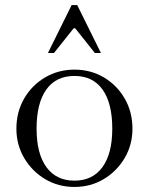

<svg xmlns="http://www.w3.org/2000/svg" viewBox="-20 -730 590 761"><path d="M275 11Q211 11 159 -20Q107 -51 76 -103.5Q45 -156 45 -220Q45 -286 75.5 -339Q106 -392 158.5 -423Q211 -454 275 -454Q340 -454 392 -423Q444 -392 474.5 -339Q505 -286 505 -220Q505 -156 474 -103.5Q443 -51 391 -20Q339 11 275 11ZM275 -14Q347 -14 386 -67.5Q425 -121 425 -220Q425 -321 386.5 -375Q348 -429 275 -429Q202 -429 163.5 -375Q125 -321 125 -220Q125 -121 164 -67.5Q203 -14 275 -14ZM170 -520 264 -710H286L380 -520H356L278 -618H272L194 -520Z"/></svg>

Font: Baskervville
Style: Regular
Weight: 400
Designer: Alexis Faudot, Rémi Forte, Morgane Pierson, Rafael Ribas, Tanguy Vanlaeys, Rosalie Wagner, Thomas Huot-Marchand
Foundry: ANRT
Version: Version 1.100